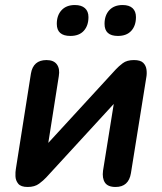

<svg xmlns="http://www.w3.org/2000/svg" viewBox="-20 -736 644 764"><path d="M90 8Q63 8 52.5 -5Q42 -18 41.5 -35Q41 -52 43 -63L103 -443Q112 -497 165 -497Q194 -497 206.5 -479.5Q219 -462 214 -433L166 -128H136L441 -460Q452 -472 468.5 -484.5Q485 -497 513 -497Q539 -497 550 -486Q561 -475 563 -458.5Q565 -442 562 -427L501 -47Q492 8 440 8Q409 8 397.5 -9.5Q386 -27 390 -57L439 -362H469L164 -30Q153 -18 135.5 -5Q118 8 90 8ZM449 -593Q396 -593 396 -641Q396 -675 415 -695.5Q434 -716 468 -716Q494 -716 507.5 -703.5Q521 -691 521 -668Q521 -634 502.5 -613.5Q484 -593 449 -593ZM260 -593Q206 -593 206 -641Q206 -675 225 -695.5Q244 -716 278 -716Q304 -716 318 -703.5Q332 -691 332 -668Q332 -634 313.5 -613.5Q295 -593 260 -593Z"/></svg>

Font: Nunito Variable Extra Light
Style: Italic
Weight: 200
Italic angle: -9°
Designer: Vernon Adams
Foundry: Vernon Adams
Version: Version 3.602